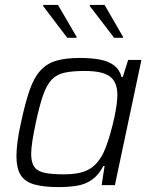

<svg xmlns="http://www.w3.org/2000/svg" viewBox="-20 -754 619 782"><path d="M218 8Q157 8 119 -3Q81 -14 64 -41.5Q47 -69 47 -118Q47 -144 51.5 -178.5Q56 -213 66 -257Q83 -336 100.5 -386.5Q118 -437 144 -466Q170 -495 208.5 -506.5Q247 -518 305 -518Q353 -518 388.5 -511Q424 -504 446 -486.5Q468 -469 475 -440H480L502 -510H556L448 0H394L406 -78H401Q382 -42 356 -23Q330 -4 296 2Q262 8 218 8ZM239 -44Q282 -44 310 -51.5Q338 -59 357 -74Q376 -89 391 -113Q402 -130 412 -157Q422 -184 430.5 -214.5Q439 -245 445.5 -274.5Q452 -304 455 -328.5Q458 -353 458 -367Q458 -420 427.5 -442.5Q397 -465 325 -465Q275 -465 243 -458Q211 -451 190.5 -429.5Q170 -408 155.5 -366.5Q141 -325 126 -255Q117 -213 112 -181Q107 -149 107 -127Q107 -92 120 -74Q133 -56 162.5 -50Q192 -44 239 -44ZM254 -600 156 -729V-734H216L292 -604V-600ZM445 -600 346 -729V-734H406L481 -604V-600Z"/></svg>

Font: Saira Thin Light
Style: Italic
Weight: 300
Italic angle: -12°
Version: Version 1.101